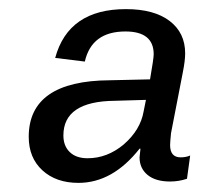

<svg xmlns="http://www.w3.org/2000/svg" viewBox="-20 -719 437 421"><path d="M353 -321Q321 -321 303.5 -335.5Q286 -350 286 -374L288 -393H286Q227 -318 152 -318Q103 -318 73 -345.5Q43 -373 43 -419Q43 -542 221 -543L309 -545Q317 -591 317 -600Q317 -650 255 -650Q181 -650 166 -584L101 -592Q130 -699 256 -699Q318 -699 352 -673Q386 -647 386 -602Q386 -586 381 -561L355 -427Q353 -407 353 -401Q353 -374 376 -374Q388 -374 397 -378L390 -327Q372 -321 353 -321ZM295 -475 300 -500 232 -498Q119 -497 119 -422Q119 -399 133 -385.5Q147 -372 172 -372Q215 -372 251 -402Q288 -434 295 -475Z"/></svg>

Font: Libra Sans
Style: Italic
Weight: 400
Italic angle: -12°
Foundry: Context Ltd
Version: Version 1.002